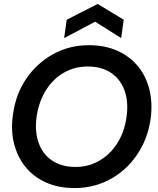

<svg xmlns="http://www.w3.org/2000/svg" viewBox="-20 -941 800 973"><path d="M358 12Q275 12 211.5 -17Q148 -46 107.5 -97Q67 -148 50.5 -216Q34 -284 46 -363Q60 -465 114 -543.5Q168 -622 250 -667Q332 -712 430 -712Q513 -712 576.5 -683Q640 -654 681 -603Q722 -552 738 -483.5Q754 -415 743 -336Q728 -235 674 -156Q620 -77 538 -32.5Q456 12 358 12ZM364 -95Q428 -95 482.5 -126Q537 -157 573.5 -213.5Q610 -270 621 -347Q632 -422 612 -480Q592 -538 544 -571Q496 -604 424 -604Q359 -604 305 -573.5Q251 -543 214.5 -486.5Q178 -430 166 -353Q155 -278 175 -219.5Q195 -161 243 -128Q291 -95 364 -95ZM305 -748 318 -841 475 -921 607 -841 594 -748 462 -831Z"/></svg>

Font: Host Grotesk SemiBold
Style: Italic
Weight: 600
Italic angle: -8°
Designer: Doğukan Karapınar based on Poppins by Indian Type Foundry, Jonny Pinhorn
Foundry: Element Type
Version: Version 1.001; ttfautohint (v1.8.4.7-5d5b)